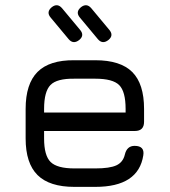

<svg xmlns="http://www.w3.org/2000/svg" viewBox="-20 -729 662 749"><path d="M289 -573Q266 -555 248 -576L178 -660Q159 -682 182 -701Q204 -718 222 -697L292 -613Q311 -591 289 -573ZM403 -573Q380 -555 362 -576L292 -660Q273 -682 296 -701Q318 -718 336 -697L406 -613Q425 -591 403 -573ZM270 0Q173 0 126.5 -46Q80 -92 80 -189V-304Q80 -402 126.5 -448.5Q173 -495 270 -494H352Q450 -494 496 -448Q542 -402 542 -304V-254Q542 -218 506 -218H152V-189Q152 -122 177.5 -97Q203 -72 270 -72H352Q408 -72 434 -84Q460 -96 467 -126Q475 -160 505 -160Q545 -160 539 -123Q520 0 352 0ZM270 -422Q202 -423 177 -397.5Q152 -372 152 -304V-290H470V-304Q470 -372 445 -397Q420 -422 352 -422Z"/></svg>

Font: Jura SemiBold
Style: Regular
Weight: 600
Designer: Daniel Johnson, Alexei Vanyashin
Foundry: Daniel Johnson
Version: Version 5.103